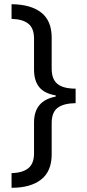

<svg xmlns="http://www.w3.org/2000/svg" viewBox="-20 -735 413 914"><path d="M35 89Q87 88 114.5 66Q142 44 142 -5V-152Q142 -256 245 -275V-281Q191 -290 166.5 -320.5Q142 -351 142 -404V-551Q142 -601 114.5 -622.5Q87 -644 35 -645V-715Q127 -714 176.5 -675Q226 -636 226 -556V-408Q226 -358 253.5 -335.5Q281 -313 340 -313V-244Q282 -243 254 -221.5Q226 -200 226 -149V0Q226 80 176 119.5Q126 159 35 159Z"/></svg>

Font: Noto Sans SemiCondensed
Style: Regular
Weight: 400
Width: 4
Designer: Monotype Design Team
Foundry: Monotype Imaging Inc.
Version: Version 2.013; ttfautohint (v1.8.4.7-5d5b)